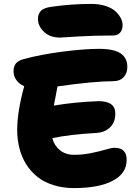

<svg xmlns="http://www.w3.org/2000/svg" viewBox="-20 -964 717 991"><path d="M290 -770Q238.3 -770 207 -799.6Q175.8 -829.1 175.8 -867.2Q175.8 -891.1 190.7 -907.5Q205.6 -923.8 247.1 -929.2Q350.1 -943.8 451.2 -943.8Q493.2 -943.8 526.1 -932.9Q559.1 -921.9 577.1 -904.5Q595.2 -887.2 604 -869.4Q612.8 -851.6 612.8 -835Q612.8 -810.1 599.9 -795.4Q586.9 -780.8 564 -780.8Q461.4 -780.8 377.2 -775.4Q293 -770 290 -770ZM361.8 6.8Q303.7 6.8 255.1 -8.8Q206.5 -24.4 172.4 -51.8Q138.2 -79.1 114.7 -116.9Q91.3 -154.8 80.1 -199.2Q68.8 -243.7 68.8 -293Q68.8 -388.2 105 -519Q78.1 -530.8 64 -551.3Q49.8 -571.8 49.8 -597.2Q49.8 -619.1 61 -635Q72.3 -650.9 103 -659.2Q193.4 -683.6 305.7 -697.8Q418 -711.9 490.2 -711.9Q568.4 -711.9 602.8 -688.2Q637.2 -664.6 637.2 -618.2Q637.2 -585.9 617.9 -565.4Q598.6 -544.9 564 -544.9Q468.3 -544.9 276.9 -518.1Q274.9 -505.4 268.1 -471.9Q261.2 -438.5 257.8 -418.9Q360.8 -437 488.8 -441.9Q575.2 -441.9 575.2 -377.9Q575.2 -333 548.3 -306.9Q521.5 -280.8 478 -277.8Q338.9 -270 250 -251Q260.3 -211.9 289.6 -188.5Q318.8 -165 362.8 -165Q408.7 -165 451.9 -174.1Q495.1 -183.1 525.6 -192.1Q556.2 -201.2 570.8 -201.2Q633.8 -201.2 633.8 -139.2Q633.8 -68.8 562 -31Q490.2 6.8 361.8 6.8Z"/></svg>

Font: Shantell Sans Normal
Style: Regular
Weight: 800
Designer: Stephen Nixon, Anya Danilova, Shantell Martin
Foundry: Arrow Type
Version: Version 1.006;[559af2be0]